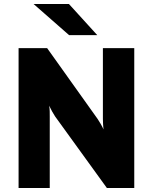

<svg xmlns="http://www.w3.org/2000/svg" viewBox="-20 -941 765 961"><path d="M73 0V-700H216L469 -345Q473.5 -338.5 483.5 -321.5Q493.5 -304.5 498 -293Q496.5 -303 495.8 -320.8Q495 -338.5 495 -346V-700H652V0H515L256 -358Q251 -365 241.2 -382.5Q231.5 -400 226 -412Q228.5 -398.5 228.8 -383.2Q229 -368 229 -358V0ZM326 -765 148 -921H325L467 -765Z"/></svg>

Font: Overpass Black
Style: Regular
Weight: 900
Designer: Delve Withrington, Dave Bailey, Thomas Jockin
Foundry: Delve Fonts LLC
Version: Version 4.000; ttfautohint (v1.8.3)